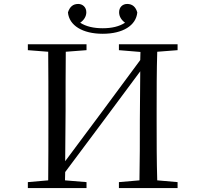

<svg xmlns="http://www.w3.org/2000/svg" viewBox="-20 -952 1040 972"><path d="M500 -781C602 -781 669 -823 675 -889C667 -918 649 -932 624 -932C601 -932 583 -916 583 -890C583 -869 594 -851 613 -837C584 -818 546 -809 500 -809C454 -809 415 -818 386 -837C405 -850 417 -869 417 -890C417 -916 398 -932 376 -932C350 -932 333 -918 324 -889C330 -823 398 -781 500 -781ZM582 -698 691 -689 690 -648 497 -387 310 -136 312 -391C312 -492 312 -592 313 -690L418 -698V-728H121V-698L224 -690C225 -591 225 -491 225 -391V-337C225 -236 225 -137 224 -39L121 -30V0H418V-30L309 -39L310 -81L499 -334L690 -591L688 -343C688 -237 688 -137 686 -39L582 -30V0H879V-30L776 -39C773 -137 773 -237 773 -337V-391C773 -492 773 -592 776 -690L879 -698V-728H582Z"/></svg>

Font: Harano Aji Mincho TW
Style: Regular
Weight: 400
Foundry: Masamichi Hosoda
Version: HaranoAjiMinchoTW-Regular version 20230610;ttx 4.39.4